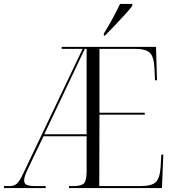

<svg xmlns="http://www.w3.org/2000/svg" viewBox="-21 -951 888 971"><path d="M-1 0V-10H28Q51 -10 65 -23Q79 -36 99 -79L397 -704H291V-714H768L773 -545H763L760 -607Q757 -665 736.5 -684.5Q716 -704 662 -704H482V-381H711V-371H482L481 -10H689Q746 -10 766.5 -29.5Q787 -49 791 -103L795 -169H805L798 0H328V-10H348Q391 -10 404 -24Q417 -38 417 -86V-262H199L123 -103Q112 -80 106.5 -65Q101 -50 101 -38Q101 -22 114.5 -16Q128 -10 157 -10H210V0ZM203 -272H417V-704H408ZM504 -781Q526 -816 548 -856.5Q570 -897 586 -931H648V-921Q635 -904 610.5 -877Q586 -850 559 -821.5Q532 -793 510 -771H504Z"/></svg>

Font: Noto Serif Display SemiCondensed Light
Style: Regular
Weight: 300
Width: 4
Designer: Monotype Design Team
Foundry: Monotype Imaging Inc.
Version: Version 2.009